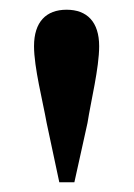

<svg xmlns="http://www.w3.org/2000/svg" viewBox="-20 -841 275 395"><path d="M117 -821C75 -821 50 -796 50 -746C50 -702 68 -633 76 -588L102 -466H133L160 -588C167 -633 184 -701 184 -746C184 -796 159 -821 117 -821Z"/></svg>

Font: Noto Serif KR
Style: Bold
Weight: 700
Designer: Ryoko NISHIZUKA 西塚涼子 (kana & ideographs); Frank Grießhammer (Latin, Greek & Cyrillic); Wenlong ZHANG 张文龙 (bopomofo); San
Foundry: Adobe
Version: Version 2.001;hotconv 1.1.0;makeotfexe 2.6.0